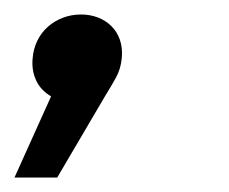

<svg xmlns="http://www.w3.org/2000/svg" viewBox="-26 -135 316 265"><path d="M44.5 -2Q30 -10.5 23.8 -24.2Q17.5 -38 19 -54Q20 -67.5 25.5 -78.8Q31 -90 40 -98Q49 -106 60.8 -110.5Q72.5 -115 86 -115Q98 -115 108.8 -111Q119.5 -107 127.5 -99.2Q135.5 -91.5 139.5 -80Q143.5 -68.5 142 -54Q140.5 -39.5 134 -27.8Q127.5 -16 120 -4L53 110H-6Z"/></svg>

Font: Argentum Sans
Style: Italic
Weight: 400
Italic angle: -11.3099°
Designer: Julieta Ulanovsky, Owen Earl, Rasmus Andersson, Cristiano Sobral
Foundry: The Argentum Sans Project Authors
Version: Version 3.131; ttfautohint (v1.8.4.7-5d5b-dirty)